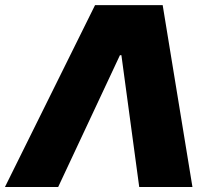

<svg xmlns="http://www.w3.org/2000/svg" viewBox="-54 -748 847 768"><path d="M178.7 0H-34.2L326.2 -727.5H596.7L715.8 0H502.9L431.6 -527.3H425.8Z"/></svg>

Font: Inter Tight Black
Style: Italic
Weight: 900
Italic angle: -9.39999°
Designer: Rasmus Andersson
Foundry: rsms
Version: Version 3.004; ttfautohint (v1.8.4.7-5d5b)